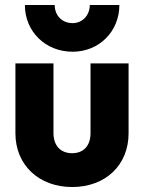

<svg xmlns="http://www.w3.org/2000/svg" viewBox="-20 -741 579 772"><path d="M270 11C404 11 497 -77 497 -205V-486H344V-206C344 -155 316 -125 270 -125C223 -125 195 -156 195 -206V-486H42V-205C42 -78 136 11 270 11ZM80 -721C80 -615 162 -533 272 -533C379 -533 460 -615 460 -721H341C341 -679 311 -648 272 -648C229 -648 200 -679 200 -721Z"/></svg>

Font: MV Cash
Style: Bold
Weight: 700
Designer: Rodrigo Fuenzalida
Foundry: fragTYPE
Version: Version 1.100;Glyphs 3.1.2 (3151)